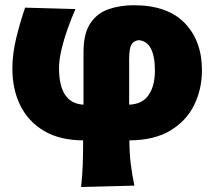

<svg xmlns="http://www.w3.org/2000/svg" viewBox="-20 -536 838 753"><path d="M298 197.5Q303 153 304.5 109.8Q306 66.5 306 14.5Q215 14 153.2 -22.2Q91.5 -58.5 60 -121.8Q28.5 -185 28.5 -267.5Q28.5 -325 44.2 -389Q60 -453 78.5 -506L276 -500.5Q261 -467 246 -425Q231 -383 221.2 -342Q211.5 -301 211.5 -269Q211.5 -130.5 307.5 -125.5V-331Q307.5 -405 334.5 -445Q361.5 -485 406.5 -500.2Q451.5 -515.5 504.5 -515.5Q636.5 -515.5 704.2 -445.8Q772 -376 772 -260.5Q772 -186.5 741.5 -124.2Q711 -62 648 -24Q585 14 487.5 14.5Q487.5 62 492.5 104.2Q497.5 146.5 507 192ZM486.5 -304V-125.5Q538.5 -127.5 563 -163.5Q587.5 -199.5 587.5 -259Q587.5 -372.5 524.5 -378.5Q504.5 -376.5 495.5 -361Q486.5 -345.5 486.5 -304Z"/></svg>

Font: Commissioner Flair ExtraBold
Style: Regular
Weight: 800
Designer: Kostas Bartsokas
Foundry: Kostas Bartsokas
Version: Version 1.000; ttfautohint (v1.8.3)